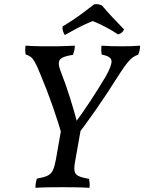

<svg xmlns="http://www.w3.org/2000/svg" viewBox="-20 -898 692 921"><path d="M285 -224Q261 -307 233.5 -386Q206 -465 174 -541Q158 -581 147.5 -599.5Q137 -618 127.5 -625Q118 -632 103 -637Q101 -648 101 -657.5Q101 -667 102 -679Q121 -678 139.5 -677Q158 -676 176.5 -676Q195 -676 213 -676Q233 -676 252.5 -676Q272 -676 293 -677Q314 -678 339 -679Q339 -667 336.5 -656.5Q334 -646 330 -635Q281 -628 268 -612.5Q255 -597 271 -556Q295 -495 315.5 -430Q336 -365 354 -297L338 -305Q377 -358 413.5 -413.5Q450 -469 487 -531Q516 -582 515 -605Q514 -628 468 -636Q464 -655 467 -679Q492 -677 513.5 -676.5Q535 -676 563 -676Q587 -676 607.5 -676.5Q628 -677 652 -679Q652 -657 643 -636Q632 -632 620.5 -625Q609 -618 593.5 -600Q578 -582 553 -543Q492 -446 439.5 -371Q387 -296 332 -224ZM150 3Q150 -11 152 -22Q154 -33 157 -41Q190 -47 207.5 -55Q225 -63 233.5 -81Q242 -99 248 -132L274 -280H368L340 -122Q335 -94 337.5 -78Q340 -62 356 -54Q372 -46 407 -40Q409 -30 410 -19.5Q411 -9 409 3Q378 1 344.5 0.5Q311 0 281 0Q248 0 212.5 0.5Q177 1 150 3ZM291 -730Q285 -738 282 -749.5Q279 -761 280 -771Q307 -787 333 -804.5Q359 -822 383.5 -840.5Q408 -859 431 -877Q442 -879 451 -877.5Q460 -876 469 -872Q493 -843 520 -814.5Q547 -786 575 -757Q572 -748 564 -741.5Q556 -735 546 -733Q518 -752 487.5 -768Q457 -784 425 -797Q402 -788 379 -777Q356 -766 334.5 -754Q313 -742 291 -730Z"/></svg>

Font: Vollkorn
Style: Italic
Weight: 400
Italic angle: -11°
Designer: Friedrich Althausen
Foundry: Friedrich Althausen
Version: Version 5.001